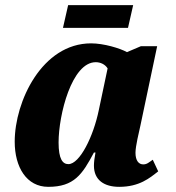

<svg xmlns="http://www.w3.org/2000/svg" viewBox="-20 -714 683 744"><path d="M224 -606H476L496 -694H244ZM167 10C267 10 299 -38 344 -123H350C346 -102 344 -85 344 -72C344 -16 384 10 442 10C520 10 560 -24 593 -50L572 -95C557 -85 550 -77 535 -77C518 -77 505 -91 505 -122C505 -148 519 -204 524 -227L589 -535H526L472 -512C445 -527 382 -546 333 -546C143 -546 37 -321 37 -165C37 -66 83 10 167 10ZM245 -78C223 -78 207 -97 207 -162C207 -269 258 -473 351 -473C369 -473 387 -465 397 -449L363 -288C342 -185 289 -78 245 -78Z"/></svg>

Font: Noto Serif Condensed Black
Style: Italic
Weight: 900
Width: 3
Italic angle: -12°
Designer: Monotype Design Team
Foundry: Monotype Imaging Inc.
Version: Version 2.013